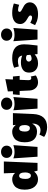

<svg xmlns="http://www.w3.org/2000/svg" viewBox="1366 -2109 928 3700"><g transform="rotate(-90 1830.0 -259.0)"><path d="M25 -248Q25 -317 44.5 -367Q64 -417 96 -442Q155 -488 227 -488Q263 -488 293.5 -473.5Q324 -459 336 -444L348 -430L340 -649H568L541 0H391L374 -65Q314 9 226.5 9.5Q139 10 82 -56Q25 -122 25 -248ZM291 -354Q232 -354 232 -234Q232 -212 235 -192Q238 -172 253 -150Q268 -128 297 -128Q326 -128 341.5 -160.5Q357 -193 357 -234Q357 -354 291 -354Z M866 -460 883 -466 849 0H660L628 -466Q685 -443 749.5 -443Q814 -443 866 -460ZM755 -487Q705 -487 671 -517Q637 -547 637 -595.5Q637 -644 670.5 -673.5Q704 -703 754.5 -703Q805 -703 839 -673Q873 -643 873 -595Q873 -547 839 -517Q805 -487 755 -487Z M1229 185Q1180 185 1133 170.5Q1086 156 1064 142L1042 127L1086 37Q1129 58 1166 58Q1234 58 1266 15Q1298 -28 1298 -84Q1298 -94 1297 -104Q1250 -10 1143 -10Q1049 -10 993.5 -67Q938 -124 938 -248Q938 -317 957.5 -367Q977 -417 1009 -442Q1068 -488 1140 -488Q1190 -488 1225 -464Q1254 -443 1274 -418L1268 -474H1500L1483 -85Q1470 185 1229 185ZM1204 -353Q1145 -353 1145 -243Q1145 -223 1148.5 -204Q1152 -185 1167.5 -166Q1183 -147 1212 -147Q1241 -147 1255.5 -175Q1270 -203 1270 -243Q1270 -353 1204 -353Z M1793 -460 1810 -466 1776 0H1587L1555 -466Q1612 -443 1676.5 -443Q1741 -443 1793 -460ZM1682 -487Q1632 -487 1598 -517Q1564 -547 1564 -595.5Q1564 -644 1597.5 -673.5Q1631 -703 1681.5 -703Q1732 -703 1766 -673Q1800 -643 1800 -595Q1800 -547 1766 -517Q1732 -487 1682 -487Z M2135 -178Q2134 -120 2176 -120Q2188 -120 2205 -131L2226 -34Q2220 -29 2209.5 -21.5Q2199 -14 2164.5 -2Q2130 10 2093 10Q2025 10 1982 -36.5Q1939 -83 1936 -155L1927 -344H1850L1862 -474H1922L1918 -572L2155 -620L2148 -474H2206L2218 -344H2142Z M2457 10Q2380 10 2330.5 -35Q2281 -80 2281 -162.5Q2281 -245 2337 -282.5Q2393 -320 2472 -320Q2551 -320 2609 -295Q2596 -378 2504 -378Q2462 -378 2400 -361L2375 -451Q2465 -488 2558 -488Q2826 -488 2826 -260Q2826 -182 2808 -44L2803 0H2638L2632 -55Q2564 10 2457 10ZM2547 -114Q2592 -114 2624 -139L2618 -205Q2593 -222 2562.5 -222Q2532 -222 2512.5 -207Q2493 -192 2493 -170Q2493 -148 2508 -131Q2523 -114 2547 -114Z M3124 -460 3141 -466 3107 0H2918L2886 -466Q2943 -443 3007.5 -443Q3072 -443 3124 -460ZM3013 -487Q2963 -487 2929 -517Q2895 -547 2895 -595.5Q2895 -644 2928.5 -673.5Q2962 -703 3012.5 -703Q3063 -703 3097 -673Q3131 -643 3131 -595Q3131 -547 3097 -517Q3063 -487 3013 -487Z M3635 -150Q3635 -93 3597 -55Q3559 -17 3509.5 -3.5Q3460 10 3414 10Q3368 10 3333.5 4Q3299 -2 3275 -10Q3231 -27 3205 -42L3196 -48L3240 -139Q3300 -105 3341 -105Q3382 -105 3382 -139Q3382 -156 3356 -174Q3330 -192 3299.5 -208Q3269 -224 3243 -257Q3217 -290 3217 -333Q3217 -410 3275 -449Q3333 -488 3428 -488Q3476 -488 3522 -480Q3568 -472 3591 -464L3613 -455L3588 -354Q3531 -375 3491 -375Q3451 -375 3451 -344Q3451 -329 3470 -315.5Q3489 -302 3516 -289Q3543 -276 3570 -259.5Q3597 -243 3616 -214.5Q3635 -186 3635 -150Z"/></g></svg>

Font: Wendy One
Style: Regular
Weight: 400
Designer: Alejandro Inler
Foundry: Alejandro Inler
Version: 1.001